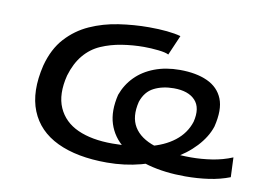

<svg xmlns="http://www.w3.org/2000/svg" viewBox="-61 -599 982 702"><g transform="rotate(10 429.5 -248.0)"><path d="M373 9Q262 9 188.5 -26Q115 -61 87 -130.5Q59 -200 83 -300Q100 -364 136.5 -404Q173 -444 222 -466Q271 -488 327.5 -496.5Q384 -505 440 -505Q476 -505 506.5 -502Q537 -499 558 -493L526 -419Q515 -425 487.5 -428Q460 -431 434 -431Q393 -431 352 -424.5Q311 -418 275.5 -402.5Q240 -387 214.5 -356.5Q189 -326 175 -279Q157 -207 178.5 -158.5Q200 -110 252 -86.5Q304 -63 381 -63Q455 -63 512.5 -76.5Q570 -90 608 -119.5Q646 -149 660 -193Q673 -246 647.5 -273.5Q622 -301 568 -301Q526 -301 494.5 -285Q463 -269 450 -230Q436 -173 458.5 -136Q481 -99 536 -81Q591 -63 673 -63Q711 -63 750.5 -69Q790 -75 826 -90L829 -17Q793 -3 751 3Q709 9 664 9Q588 9 527 -7.5Q466 -24 426 -55.5Q386 -87 371 -133.5Q356 -180 371 -242Q385 -281 413.5 -310Q442 -339 484 -355Q526 -371 578 -371Q639 -371 680.5 -352Q722 -333 738 -293.5Q754 -254 738 -189Q725 -149 691 -112.5Q657 -76 608 -49.5Q559 -23 499 -7Q439 9 373 9Z"/></g></svg>

Font: Nunito Sans 7pt Expanded
Style: Italic
Weight: 400
Width: 7
Italic angle: -9°
Designer: Vernon Adams
Foundry: Vernon Adams
Version: Version 3.101;gftools[0.9.27]